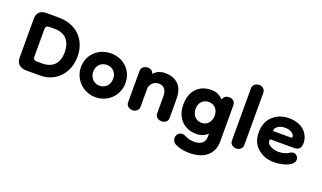

<svg xmlns="http://www.w3.org/2000/svg" viewBox="-88 -1258 3431 2044"><g transform="rotate(20 1628.0 -236.0)"><path d="M346 0C402 0 453 -14 499 -41C591 -96 648 -197 648 -325C648 -509 527 -648 317 -648H171C111 -648 72 -610 72 -549V-102C72 -41 114 0 181 0ZM256 -128C229 -128 216 -141 216 -168V-480C216 -507 229 -520 256 -520H317C436 -520 501 -453 504 -325C504 -323 504 -320 504 -318C504 -201 441 -128 318 -128Z M973 16C1111 16 1224 -91 1224 -234C1224 -380 1113 -480 973 -480C835 -480 720 -380 720 -234C720 -91 837 16 973 16ZM973 -114C941 -114 914 -125 892 -148C870 -171 859 -199 859 -234C859 -303 909 -350 973 -350C1038 -350 1085 -303 1085 -234C1085 -165 1038 -114 973 -114Z M1722 16C1762 16 1792 -10 1792 -43V-259C1792 -336 1773 -392 1736 -427C1699 -462 1650 -480 1590 -480C1531 -480 1488 -461 1459 -424C1451 -452 1427 -472 1392 -472C1349 -472 1320 -443 1320 -410V-51C1320 -15 1352 11 1392 11C1431 11 1461 -17 1461 -53V-267C1469 -312 1507 -352 1560 -352C1611 -352 1651 -321 1651 -242V-46C1651 -10 1681 16 1722 16Z M2114 232C2199 232 2266 212 2313 171C2360 130 2384 75 2384 6V-405C2384 -444 2357 -472 2314 -472C2277 -472 2252 -450 2245 -421C2208 -460 2163 -480 2112 -480C2041 -480 1985 -458 1943 -414C1901 -369 1880 -309 1880 -234C1880 -158 1902 -97 1945 -52C1988 -7 2046 16 2117 16C2167 16 2209 -1 2243 -34V3C2243 63 2204 102 2123 102C2087 102 2049 95 2014 75C2003 69 1991 66 1978 66C1943 66 1914 97 1914 133C1914 162 1927 183 1952 197C1997 220 2054 232 2114 232ZM2128 -114C2061 -114 2019 -165 2019 -234C2019 -303 2061 -350 2128 -350C2192 -350 2235 -303 2235 -234C2235 -165 2192 -114 2128 -114Z M2570 16C2607 16 2638 -12 2638 -48V-640C2638 -676 2610 -704 2570 -704C2527 -704 2498 -675 2498 -642V-46C2498 -10 2529 16 2570 16Z M2994 16C3029 16 3065 11 3102 2C3139 -8 3167 -21 3186 -37C3206 -54 3216 -72 3216 -91C3216 -123 3190 -150 3158 -150C3147 -150 3136 -146 3125 -139C3093 -116 3048 -104 3005 -104C2971 -104 2940 -111 2913 -126C2886 -140 2872 -159 2872 -184C2872 -195 2876 -200 2885 -200H3150C3199 -200 3224 -228 3224 -283C3224 -381 3148 -480 2992 -480C2919 -480 2858 -458 2809 -413C2760 -368 2736 -306 2736 -227C2736 -152 2761 -92 2811 -49C2860 -6 2921 16 2994 16ZM2886 -293C2878 -293 2874 -297 2874 -304C2874 -319 2884 -333 2905 -348C2926 -363 2953 -370 2986 -370C3047 -370 3091 -338 3091 -306C3091 -293 3081 -293 3077 -293Z"/></g></svg>

Font: Dongle
Style: Bold
Weight: 700
Designer: Yanghee Ryu
Foundry: Yanghee Ryu
Version: Version 2.000